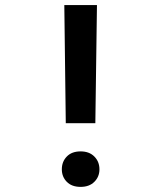

<svg xmlns="http://www.w3.org/2000/svg" viewBox="-20 -731 640 758"><path d="M356.4 -244.6 362.8 -710.9H233.9L239.7 -244.6ZM224.1 -62.5Q224.1 -33.2 243.7 -13.2Q263.2 6.8 298.3 6.8Q332.5 6.8 352.5 -13.2Q372.6 -33.2 372.6 -62.5Q372.6 -92.8 352.5 -113Q332.5 -133.3 298.3 -133.3Q263.2 -133.3 243.7 -113Q224.1 -92.8 224.1 -62.5Z"/></svg>

Font: Roboto Mono SemiBold
Style: Regular
Weight: 600
Monospace: yes
Designer: Google
Version: Version 3.000